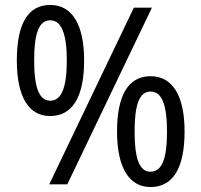

<svg xmlns="http://www.w3.org/2000/svg" viewBox="-20 -745 814 776"><path d="M182 -276C273 -276 320 -353 320 -501C320 -645 272 -725 183 -725C93 -725 48 -649 48 -500C48 -356 95 -276 182 -276ZM179 0H252L594 -714H521ZM183 -338C138 -338 118 -392 118 -501C118 -609 137 -663 183 -663C228 -663 250 -609 250 -501C250 -392 229 -338 183 -338ZM588 11C679 11 726 -65 726 -214C726 -357 678 -437 589 -437C499 -437 453 -361 453 -213C453 -68 502 11 588 11ZM588 -51C544 -51 524 -103 524 -213C524 -322 543 -375 589 -375C634 -375 655 -322 655 -213C655 -104 635 -51 588 -51Z"/></svg>

Font: Noto Sans Malayalam SemiCondensed
Style: Regular
Weight: 400
Width: 4
Designer: Jelle Bosma - Monotype Design Team
Foundry: Monotype Imaging Inc.
Version: Version 2.104